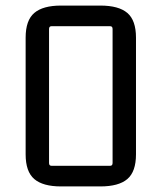

<svg xmlns="http://www.w3.org/2000/svg" viewBox="-20 -662 580 689"><path d="M375 -568H165Q156 -568 156 -558V-77Q156 -67 165 -67H375Q384 -67 384 -77V-558Q384 -568 375 -568ZM72 -108V-527Q72 -589 103 -615.5Q134 -642 199 -642H340Q406 -642 437 -615.5Q468 -589 468 -527V-108Q468 -46 437 -19.5Q406 7 340 7H199Q134 7 103 -19.5Q72 -46 72 -108Z"/></svg>

Font: Gemunu Libre ExtraLight
Style: Regular
Weight: 400
Version: Version 1.100